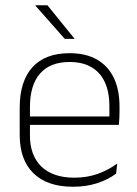

<svg xmlns="http://www.w3.org/2000/svg" viewBox="-20 -701 523 731"><path d="M258 10Q160 10 107.5 -41.2Q55 -92.5 55 -187V-290.5Q55 -391.5 103.5 -445Q152 -498.5 245 -498.5Q307 -498.5 349.2 -474.2Q391.5 -450 413.2 -404.8Q435 -359.5 435 -295.5V-278Q435 -265.5 434.5 -252.8Q434 -240 432.5 -225.5H396Q396.5 -245.5 396.5 -263.2Q396.5 -281 396.5 -296Q396.5 -350.5 379.2 -388Q362 -425.5 328.2 -445.2Q294.5 -465 245 -465Q171 -465 132.5 -421Q94 -377 94 -293V-245V-239V-184.5Q94 -147 105 -117.5Q116 -88 137.2 -67.2Q158.5 -46.5 190 -35.5Q221.5 -24.5 263 -24.5Q310 -24.5 350.5 -38.5Q391 -52.5 426.5 -78.5L422 -40Q391.5 -17 349.8 -3.5Q308 10 258 10ZM75 -225.5V-257.5H422.5V-225.5ZM160.5 -681 263.5 -554V-553H226.5L114.5 -680V-681Z"/></svg>

Font: Anek Gurmukhi Medium ExtraLight
Style: Regular
Weight: 250
Version: Version 1.003